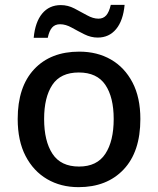

<svg xmlns="http://www.w3.org/2000/svg" viewBox="-20 -762 651 792"><path d="M559 -271Q559 -136 490 -63Q421 10 304 10Q231 10 174.5 -23Q118 -56 85.5 -118.5Q53 -181 53 -271Q53 -404 121 -476.5Q189 -549 307 -549Q381 -549 437.5 -516.5Q494 -484 526.5 -422Q559 -360 559 -271ZM162 -271Q162 -180 196.5 -127.5Q231 -75 306 -75Q380 -75 414.5 -127.5Q449 -180 449 -271Q449 -361 414.5 -412Q380 -463 305 -463Q230 -463 196 -412Q162 -361 162 -271ZM119 -606Q125 -671 154 -706Q183 -741 231 -741Q260 -741 287 -727Q314 -713 339 -699Q364 -685 386 -685Q406 -685 418 -698.5Q430 -712 437 -742H494Q488 -677 459 -642Q430 -607 383 -607Q355 -607 328 -620.5Q301 -634 276 -648Q251 -662 228 -662Q207 -662 195 -648.5Q183 -635 177 -606Z"/></svg>

Font: Noto Sans Khmer UI Medium
Style: Regular
Weight: 500
Designer: Danh Hong and the Monotype Design Team
Foundry: Monotype Imaging Inc.
Version: Version 2.002; ttfautohint (v1.8.4.7-5d5b)